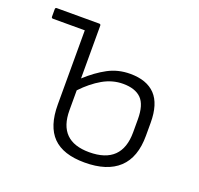

<svg xmlns="http://www.w3.org/2000/svg" viewBox="-94 -584 724 698"><g transform="rotate(20 268.0 -235.5)"><path d="M299 11Q216 11 176 -29.5Q136 -70 136 -154V-441H13Q7 -441 7 -447V-476Q7 -482 13 -482H177Q183 -482 183 -476V-272Q221 -307 260 -328Q299 -349 346 -349Q410 -349 443 -314.5Q476 -280 476 -207V-157Q476 -73 431 -31Q386 11 299 11ZM183 -149Q183 -30 302 -30Q428 -30 428 -153V-203Q428 -259 404.5 -282.5Q381 -306 334 -306Q293 -306 255.5 -284.5Q218 -263 183 -226Z"/></g></svg>

Font: Sofia Sans Semi Condensed Light
Style: Regular
Weight: 300
Designer: Botio Nikoltchev, Ani Petrova
Foundry: lettersoup
Version: Version 4.100; ttfautohint (v1.8.4.7-5d5b)